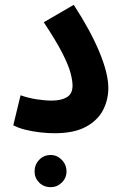

<svg xmlns="http://www.w3.org/2000/svg" viewBox="-20 -545 505 794"><path d="M35 -27 65 -151Q96 -140 130.5 -134.5Q165 -129 194 -129Q233 -129 256.5 -143Q280 -157 280 -191Q280 -212 271.5 -244Q263 -276 237.5 -326Q212 -376 161 -453L285 -525Q354 -419 391 -330Q428 -241 428 -181Q428 -132 406 -89.5Q384 -47 335 -20.5Q286 6 206 6Q179 6 147 2.5Q115 -1 85 -8.5Q55 -16 35 -27ZM190 229Q161 229 142 210Q123 191 123 164Q123 136 142 116Q161 96 190 96Q216 96 235.5 116Q255 136 255 164Q255 191 235.5 210Q216 229 190 229Z"/></svg>

Font: Noto Sans Arabic Cond
Style: Bold
Weight: 700
Width: 3
Designer: Monotype Design Team, Nadine Chahine, Nizar Qandah and Khaled Hosny
Foundry: Monotype Imaging Inc.
Version: Version 2.012; ttfautohint (v1.8.4.7-5d5b)